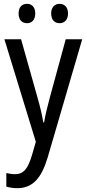

<svg xmlns="http://www.w3.org/2000/svg" viewBox="-20 -742 452 1002"><path d="M77 -672C77 -637 96 -621 121 -621C145 -621 164 -637 164 -672C164 -706 145 -722 121 -722C96 -722 77 -706 77 -672ZM247 -672C247 -637 266 -621 291 -621C315 -621 335 -637 335 -672C335 -706 315 -722 291 -722C267 -722 247 -706 247 -672ZM3 -537 167 -2 147 67C126 138 104 167 58 167C43 167 26 164 13 161V232C31 237 49 240 70 240C152 240 197 186 229 79L409 -537H323L240 -233C227 -185 216 -139 210 -103H206C199 -146 188 -190 176 -232L90 -537Z"/></svg>

Font: Noto Sans Ethiopic Condensed
Style: Regular
Weight: 400
Width: 3
Designer: Monotype Design Team
Foundry: Monotype Imaging Inc.
Version: Version 2.102